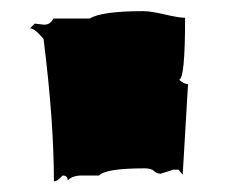

<svg xmlns="http://www.w3.org/2000/svg" viewBox="-20 -373 415 353"><path d="M245.6 -63.5Q174.3 -63.5 162.1 -50.3Q146.5 -50.3 129.9 -50.3Q113.3 -50.3 104.5 -41.5Q104.5 -50.3 95.2 -50.3Q93.8 -49.3 90.8 -45.9Q84.5 -39.6 79.1 -39.6Q79.1 -149.9 60.1 -301.3Q58.6 -302.7 52.7 -309.6Q42.5 -320.8 35.2 -320.8L43.9 -329.6L61 -327.6Q72.8 -327.6 78.1 -338.9H145Q166.5 -352.5 243.7 -352.5Q256.8 -352.5 283 -346.4Q309.1 -340.3 320.3 -340.3Q320.3 -226.6 309.1 -226.6Q318.4 -218.3 325.7 -218.3L315.9 -51.8L308.1 -61H298.8L275.4 -53.7Q268.1 -53.7 263.2 -58.6Q258.3 -63.5 245.6 -63.5Z"/></svg>

Font: Butcherman Caps
Style: Regular
Weight: 400
Version: Version 001.003